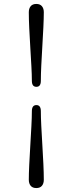

<svg xmlns="http://www.w3.org/2000/svg" viewBox="-20 -797 385 973"><path d="M187 -387.5Q187 -357 164.5 -357Q141.5 -357 141.5 -387.5Q141.5 -417.5 139 -462.5Q136.5 -507.5 133.5 -557.5Q130.5 -607.5 128.2 -654.2Q126 -701 126 -735Q126 -754 135.5 -765.5Q145 -777 164 -777Q183 -777 192.5 -765.5Q202 -754 202 -735Q202 -704.5 199.8 -658.8Q197.5 -613 194.5 -562.2Q191.5 -511.5 189.2 -465.2Q187 -419 187 -387.5ZM141.5 -233.5Q141.5 -264.5 164.5 -264.5Q187 -264.5 187 -233.5Q187 -203.5 189.2 -158.8Q191.5 -114 194.5 -63.8Q197.5 -13.5 199.8 33.2Q202 80 202 114Q202 133 192.5 144.5Q183 156 164 156Q145 156 135.5 144.5Q126 133 126 114Q126 83.5 128.2 37.8Q130.5 -8 133.5 -58.8Q136.5 -109.5 139 -156Q141.5 -202.5 141.5 -233.5Z"/></svg>

Font: Fraunces 9pt
Style: Regular
Weight: 400
Version: Version 1.000;[b76b70a41]